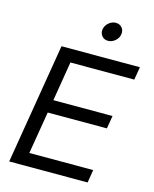

<svg xmlns="http://www.w3.org/2000/svg" viewBox="-136 -1030 895 1119"><g transform="rotate(15 312.0 -470.5)"><path d="M29.8 0 150.4 -727.5H623.5L610.4 -649.4H225.1L186 -411.6H543L529.8 -333.5H172.9L130.4 -78.1H515.6L502.9 0ZM403.3 -828.1Q379.9 -828.1 366.2 -844.7Q352.5 -861.3 356 -884.8Q359.9 -908.2 379.2 -924.8Q398.4 -941.4 421.9 -941.4Q445.3 -941.4 459.2 -924.8Q473.1 -908.2 469.2 -884.8Q465.8 -861.3 446.3 -844.7Q426.8 -828.1 403.3 -828.1Z"/></g></svg>

Font: Inter Display
Style: Italic
Weight: 400
Italic angle: -9.39999°
Designer: Rasmus Andersson
Foundry: rsms
Version: Version 4.000;git-a52131595